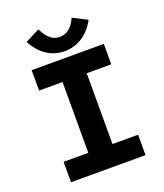

<svg xmlns="http://www.w3.org/2000/svg" viewBox="-148 -909 858 1007"><g transform="rotate(-20 281.5 -406.0)"><path d="M371 -810C350 -759 317 -736 278 -736C240 -736 211 -762 186 -812L106 -771C144 -698 205 -657 278 -657C352 -657 413 -698 451 -769ZM73 0H489V-114H346V-509H483V-623H80V-509H211V-114H73Z"/></g></svg>

Font: Inconsolata SemiExpanded Black
Style: Regular
Weight: 900
Width: 6
Monospace: yes
Designer: Raph Levien, Cyreal, Brenton Simpson
Foundry: Raph Levien, Cyreal, Google
Version: Version 3.100